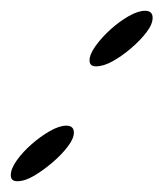

<svg xmlns="http://www.w3.org/2000/svg" viewBox="-39 -326 303 356"><path d="M139 -203Q127 -203 127 -214Q127 -225 138 -240.5Q149 -256 165.5 -271Q182 -286 199.5 -296Q217 -306 230 -306Q244 -306 244 -293Q244 -281 232.5 -266Q221 -251 204 -236.5Q187 -222 170 -212.5Q153 -203 139 -203ZM-7 10Q-19 10 -19 -1Q-19 -13 -8 -28.5Q3 -44 19.5 -58.5Q36 -73 53.5 -83Q71 -93 84 -93Q98 -93 98 -80Q98 -69 86.5 -54Q75 -39 58 -24.5Q41 -10 24 0Q7 10 -7 10Z"/></svg>

Font: Ballet 24pt
Style: Regular
Weight: 400
Designer: Maximiliano R. Sproviero
Foundry: Omnibus-Type
Version: Version 1.100